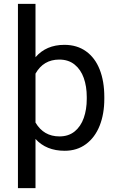

<svg xmlns="http://www.w3.org/2000/svg" viewBox="-20 -770 616 993"><path d="M163.6 -51.3V203.1H72.8V-750H163.6V-474.1Q218.8 -538.1 313 -538.1Q378.4 -538.1 425 -504.6Q471.7 -471.2 495.6 -410.4Q519.5 -349.6 519.5 -268.6V-258.3Q519.5 -180.7 495.4 -119.9Q471.2 -59.1 424.8 -24.7Q378.4 9.8 314.5 9.8Q219.2 9.8 163.6 -51.3ZM163.6 -389.2V-136.2Q205.6 -64.5 287.6 -64.5Q334.5 -64.5 366.2 -90.3Q397.9 -116.2 413.3 -160.2Q428.7 -204.1 428.7 -258.3V-268.6Q428.7 -322.8 413.3 -366.5Q397.9 -410.2 366 -436Q334 -461.9 286.6 -461.9Q204.6 -461.9 163.6 -389.2Z"/></svg>

Font: Mardoto
Style: Regular
Weight: 400
Designer: Christian Robertson, Vahan Hovhannisyan
Foundry: Google
Version: Version 1.000